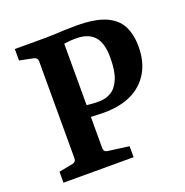

<svg xmlns="http://www.w3.org/2000/svg" viewBox="-108 -674 743 772"><g transform="rotate(-20 263.0 -288.0)"><path d="M229 -77Q229 -61 245 -59L335 -47V0H35V-47L93 -58Q110 -61 110 -77V-492Q110 -507 94 -511L35 -523V-572H171Q189 -572 207 -573Q225 -574 246.5 -575Q268 -576 297 -576Q378 -576 423 -556.5Q468 -537 487 -500.5Q506 -464 506 -411Q506 -348 479.5 -302.5Q453 -257 404 -233Q355 -209 284 -209Q265 -209 247 -210Q229 -211 211 -212L210 -263Q231 -261 245.5 -259.5Q260 -258 282 -258Q310 -258 333 -271.5Q356 -285 370 -318Q384 -351 384 -408Q384 -472 358 -500Q332 -528 281 -528Q260 -528 249 -526.5Q238 -525 229 -524Z"/></g></svg>

Font: Rasa SemiBold
Style: Regular
Weight: 600
Designer: Anna Giedrys (Yrsa+Rasa design), David Brezina (Yrsa art-direction, Rasa art-direction, design)
Foundry: Rosetta Type Foundry
Version: Version 2.004